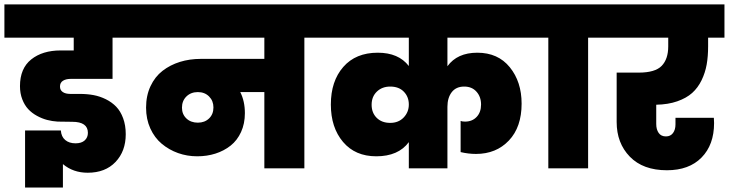

<svg xmlns="http://www.w3.org/2000/svg" viewBox="-37 -760 3291 867"><path d="M-17.1 -589.8V-740.2H594.2V-589.8H471.2V-403.8H282.2Q261.2 -403.8 247.6 -395.5Q233.9 -387.2 233.9 -369.1Q233.9 -353 246.3 -344.5Q258.8 -335.9 280.8 -335.9H324.2Q356.4 -335.9 385.3 -330.6Q414.1 -325.2 441.2 -311.8Q468.3 -298.3 487.8 -278.1Q507.3 -257.8 519 -226.1Q530.8 -194.3 530.8 -153.8Q530.8 -77.1 484.6 -28.6Q438.5 20 358.9 20Q293.5 20 247.1 -19V86.9H76.2V-170.9H237.8Q239.7 -142.6 257.6 -127.7Q275.4 -112.8 304.2 -112.8Q331.1 -112.8 345.5 -126Q359.9 -139.2 359.9 -160.2Q359.9 -210 289.1 -210Q249 -210 223.1 -210.9Q198.7 -212.4 175.5 -218.5Q152.3 -224.6 129.6 -237.1Q106.9 -249.5 90.3 -267.3Q73.7 -285.2 63.5 -311.8Q53.2 -338.4 53.2 -371.1Q53.2 -451.2 104 -491.7Q154.8 -532.2 236.8 -532.2H295.9V-589.8Z M856.4 -206.1Q887.2 -206.1 907 -225.1Q926.8 -244.1 926.8 -274.9Q926.8 -304.7 907 -324.5Q887.2 -344.2 856.4 -344.2Q825.2 -344.2 804.9 -324.5Q784.7 -304.7 784.7 -273.9Q784.7 -244.1 804.7 -225.1Q824.7 -206.1 856.4 -206.1ZM563.5 -589.8V-740.2H1424.8V-589.8H1337.4V0H1156.7V-344.2H1047.9Q1068.8 -303.2 1068.8 -249Q1068.8 -201.7 1051.5 -163.8Q1034.2 -126 1004.2 -102.3Q974.1 -78.6 935.8 -66.4Q897.5 -54.2 853.5 -54.2Q808.1 -54.2 767.1 -68.8Q726.1 -83.5 693.6 -110.6Q661.1 -137.7 641.8 -179.9Q622.6 -222.2 622.6 -273.9Q622.6 -328.1 642.6 -370.8Q662.6 -413.6 697 -440.2Q731.4 -466.8 775.4 -480.5Q819.3 -494.1 869.6 -494.1H1156.7V-589.8Z M1809.1 0V-118.2Q1761.7 -54.2 1662.1 -54.2Q1566.9 -54.2 1512 -119.1Q1457 -184.1 1457 -288.1Q1457 -393.6 1513.2 -457.8Q1569.3 -522 1668.9 -522Q1762.7 -522 1809.1 -461.9V-589.8H1396V-740.2H2379.4V-589.8H1983.4V-460.9Q2027.8 -522 2118.2 -522Q2211.9 -522 2265.1 -456.3Q2318.4 -390.6 2318.4 -292Q2318.4 -186 2261 -125.5Q2203.6 -64.9 2112.3 -64.9Q2078.1 -64.9 2043 -73.2V-213.9Q2050.3 -210.9 2063 -210.9Q2095.2 -210.9 2115.2 -231.9Q2135.3 -252.9 2135.3 -288.1Q2135.3 -322.8 2114.7 -345.9Q2094.2 -369.1 2059.1 -369.1Q2022.5 -369.1 2002.9 -343.8Q1983.4 -318.4 1983.4 -277.8V0ZM1725.1 -205.1Q1762.7 -205.1 1785.9 -229.5Q1809.1 -253.9 1809.1 -288.1Q1809.1 -322.8 1786.6 -345.9Q1764.2 -369.1 1725.1 -369.1Q1688.5 -369.1 1664.8 -346.4Q1641.1 -323.7 1641.1 -287.1Q1641.1 -250.5 1664.1 -227.8Q1687 -205.1 1725.1 -205.1Z M2439 0V-589.8H2350.6V-740.2H2705.6V-589.8H2618.7V0Z M2677.2 -589.8V-740.2H3234.4V-589.8H3160.6V-550.8Q3160.6 -505.9 3154.1 -468.8Q3147.5 -431.6 3131.1 -397.7Q3114.7 -363.8 3088.6 -340.3Q3062.5 -316.9 3021.2 -302.5Q2980 -288.1 2926.3 -287.1V-200.2Q2926.3 -175.3 2937.3 -159.7Q2948.2 -144 2970.2 -144Q2990.7 -144 3002 -159.2Q3013.2 -174.3 3013.2 -198.2V-228H3186.5Q3187.5 -216.8 3187.5 -204.1Q3187.5 -106.4 3131.1 -48.8Q3074.7 8.8 2974.6 8.8Q2866.7 8.8 2807.1 -52.5Q2747.6 -113.8 2747.6 -209V-432.1H2847.2Q2921.4 -432.1 2950.9 -462.6Q2980.5 -493.2 2980.5 -550.8V-589.8Z"/></svg>

Font: Poppins ExtraBold
Style: Regular
Weight: 800
Designer: Ninad Kale (Devanagari), Jonny Pinhorn (Latin)
Foundry: Indian Type Foundry
Version: Version 3.200;PS 1.000;hotconv 16.6.54;makeotf.lib2.5.65590